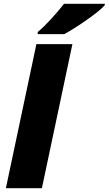

<svg xmlns="http://www.w3.org/2000/svg" viewBox="-20 -993 573 1013"><path d="M179 -813H319C381 -846 504 -930 533 -966V-973H318C280 -925 225 -862 179 -824ZM11 0H201L362 -760H172Z"/></svg>

Font: Noto Sans UI Black
Style: Italic
Weight: 900
Italic angle: -372°
Designer: Monotype Design Team
Foundry: Monotype Imaging Inc.
Version: Version 1.901